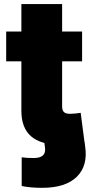

<svg xmlns="http://www.w3.org/2000/svg" viewBox="-20 -691 443 925"><path d="M84.5 205.1V66.9Q97.7 68.8 112.3 69.6Q127 70.3 142.6 70.3Q172.9 70.3 186.5 57.9Q200.2 45.4 196.8 20.5L192.9 -9.3H387.2L390.1 13.7Q404.3 107.4 350.1 160.6Q295.9 213.9 183.1 213.9Q154.8 213.9 129.6 211.7Q104.5 209.5 84.5 205.1ZM375.5 -539.1V-395.5H9.8V-539.1ZM83 -671.4H279.3V-178.2Q279.3 -159.7 288.1 -151.1Q296.9 -142.6 317.9 -142.6Q327.6 -142.6 345.2 -144.3Q362.8 -146 368.7 -147.5L387.2 -5.9Q357.9 1.5 327.9 3.9Q297.9 6.3 270 6.3Q176.3 6.3 129.6 -34.4Q83 -75.2 83 -156.7Z"/></svg>

Font: Inter 18pt Black
Style: Regular
Weight: 900
Designer: Rasmus Andersson
Foundry: rsms
Version: Version 4.001;git-66647c0bb